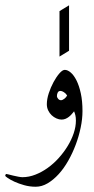

<svg xmlns="http://www.w3.org/2000/svg" viewBox="-57 -481 357 726"><path d="M254.9 -61Q254.9 -31.2 248 1.7Q241.2 34.7 229.2 66.4Q217.3 98.1 200.9 127Q184.6 155.8 164.8 177.5Q145 199.2 123 212.2Q101.1 225.1 78.1 225.1Q55.2 225.1 34.4 219.2Q13.7 213.4 -2.2 206.1Q-18.1 198.7 -27.6 192.1Q-37.1 185.5 -37.1 184.1Q-37.1 181.6 -35.9 179.2Q-34.7 176.8 -33.2 176.8Q-31.7 176.8 -24.4 178.7Q-17.1 180.7 -7.6 182.9Q2 185.1 11.7 187Q21.5 189 27.8 189Q52.2 189 76.7 179.4Q101.1 169.9 123.5 153.8Q146 137.7 165.3 116.2Q184.6 94.7 199 71Q213.4 47.4 221.7 22.7Q230 -2 230 -24.9Q230 -37.1 228 -45.2Q226.1 -53.2 223.1 -60.1Q219.2 -55.2 214.4 -49.6Q209.5 -43.9 203.6 -39.3Q197.8 -34.7 190.7 -31.7Q183.6 -28.8 175.8 -28.8Q166.5 -28.8 156.5 -33.2Q146.5 -37.6 138.4 -45.2Q130.4 -52.7 125.2 -63.5Q120.1 -74.2 120.1 -86.9Q120.1 -106 127.4 -128.4Q134.8 -150.9 145.5 -170.7Q156.2 -190.4 167.7 -203.6Q179.2 -216.8 188 -216.8Q198.7 -216.8 210.4 -206.8Q222.2 -196.8 232.2 -177Q242.2 -157.2 248.5 -128.2Q254.9 -99.1 254.9 -61ZM196.8 -120.1Q191.4 -128.4 184.1 -132.8Q176.8 -137.2 171.9 -137.2Q164.6 -137.2 161.4 -131.3Q158.2 -125.5 158.2 -117.2Q158.2 -113.3 162.6 -107.7Q167 -102.1 173.8 -102.1Q179.2 -102.1 186.5 -107.7Q193.8 -113.3 196.8 -120.1ZM168 -267.1V-439L204.1 -460.9V-289.1Z"/></svg>

Font: Scheherazade Rohingya
Style: Regular
Weight: 400
Designer: SIL International
Foundry: SIL International
Version: Version 2.000 (build 440/429)